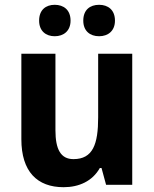

<svg xmlns="http://www.w3.org/2000/svg" viewBox="-20 -770 642 800"><path d="M143 -684C143 -641 171 -619 208 -619C245 -619 274 -641 274 -684C274 -729 245 -750 208 -750C171 -750 143 -729 143 -684ZM327 -684C327 -641 355 -619 393 -619C430 -619 459 -641 459 -684C459 -729 430 -750 393 -750C355 -750 327 -729 327 -684ZM531 -546H389V-281C389 -169 367 -107 286 -107C233 -107 211 -148 211 -227V-546H69V-190C69 -55 135 10 245 10C309 10 365 -15 396 -70H403L422 0H531Z"/></svg>

Font: Noto Sans Kannada SemiCondensed
Style: Bold
Weight: 700
Width: 4
Designer: Jelle Bosma - Monotype Design Team
Foundry: Monotype Imaging Inc.
Version: Version 2.005